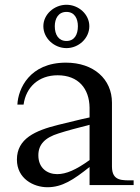

<svg xmlns="http://www.w3.org/2000/svg" viewBox="-20 -777 588 806"><path d="M356 -325V-284C312 -275 273 -264 225 -253C128 -229 51 -195 51 -107C51 -27 121 9 179 9C241 9 288 -22 356 -76V0H541V-20C494 -20 450 -15 450 -78V-346C450 -445 373 -514 257 -514C104 -514 56 -404 53 -338H79C89 -411 142 -461 222 -461C309 -461 355 -405 356 -325ZM141 -125C141 -170 168 -199 226 -217C260 -228 301 -239 356 -253V-105C299 -64 258 -46 220 -46C180 -46 141 -70 141 -125ZM162 -667C162 -616 208 -575 259 -575C310 -575 355 -616 355 -667C355 -717 310 -757 259 -757C208 -757 162 -717 162 -667ZM210 -667C210 -699 225 -727 259 -727C293 -727 307 -699 307 -667C307 -631 292 -605 259 -605C226 -605 210 -631 210 -667Z"/></svg>

Font: Ortica Linear
Style: Regular
Weight: 400
Designer: Benedetta Bovani
Foundry: Collletttivo
Version: Version 2.000;Glyphs 3.1.2 (3151)